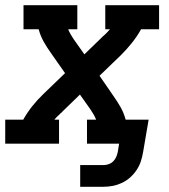

<svg xmlns="http://www.w3.org/2000/svg" viewBox="-27 -550 647 735"><path d="M280 165V82H369Q379 82 389 78.5Q399 75 406.5 67.5Q414 60 418 50.5Q422 41 424 31L429 0H306V-92H341Q337 -102 331.5 -111.5Q326 -121 320 -130L279 -188L213 -124Q211 -121 208.5 -119Q206 -117 203 -115Q203 -115 203 -115Q203 -115 203 -114Q203 -114 203 -114Q203 -114 203 -114Q197 -109 191.5 -103.5Q186 -98 181 -92H199V0H-7V-92H62Q77 -119 96.5 -143.5Q116 -168 139 -190L222 -270L168 -347Q153 -368 140.5 -390Q128 -412 121 -438H63V-530H269V-438H234Q238 -428 243.5 -418.5Q249 -409 255 -400L296 -342L362 -406Q365 -409 367 -411Q369 -413 372 -415Q372 -415 372 -415Q372 -415 372 -416H373Q373 -416 373 -416Q373 -416 373 -416Q378 -421 383.5 -426.5Q389 -432 394 -438H376V-530H582V-438H513Q498 -411 478.5 -386.5Q459 -362 437 -340L354 -260L407 -183Q422 -162 434.5 -140Q447 -118 454 -92H542L521 31Q518 49 512.5 66.5Q507 84 496.5 100Q486 116 471.5 129Q457 142 440 150Q423 158 405 161.5Q387 165 369 165Z"/></svg>

Font: Iosevka Curly Slab SmBdEx
Style: Italic
Weight: 600
Width: 7
Italic angle: -9°
Monospace: yes
Designer: Belleve Invis
Foundry: Belleve Invis
Version: Version 11.1.0; ttfautohint (v1.8.3)